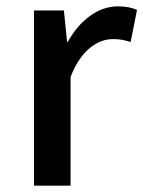

<svg xmlns="http://www.w3.org/2000/svg" viewBox="-20 -584 451 604"><path d="M87 -275V0H144H202V-342C236 -430 290 -461 335 -461C358 -461 371 -458 391 -452L411 -553C394 -560 377 -564 350 -564C290 -564 232 -522 193 -452H191L181 -551H87Z"/></svg>

Font: GenSekiGothic2 TW M
Style: Regular
Weight: 500
Version: Version 2.100;PS 2.1;hotconv 16.6.51;makeotf.lib2.5.65220 DE